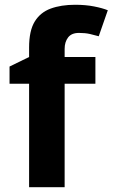

<svg xmlns="http://www.w3.org/2000/svg" viewBox="-20 -785 472 805"><path d="M380 -434H251V0H102V-434H20V-506L102 -546V-586Q102 -656 125.5 -694.5Q149 -733 192.5 -749Q236 -765 295 -765Q339 -765 374.5 -758Q410 -751 432 -742L394 -633Q377 -638 357 -642.5Q337 -647 311 -647Q280 -647 265.5 -628Q251 -609 251 -580V-546H380Z"/></svg>

Font: Noto Sans Sundanese
Style: Bold
Weight: 700
Version: Version 2.003